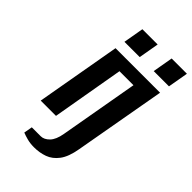

<svg xmlns="http://www.w3.org/2000/svg" viewBox="-264 -769 1067 1067"><g transform="rotate(45 269.5 -235.0)"><path d="M168 -560 189 -680H309L288 -560ZM398 -560 419 -680H539L518 -560ZM227 210Q197 210 172.5 203.5Q148 197 131 190L140 140H210Q236 140 259.5 116Q283 92 292 40L374 -425H264L190 0H70L158 -500H508L412 40Q400 110 372.5 146.5Q345 183 307.5 196.5Q270 210 227 210Z"/></g></svg>

Font: Cuprum
Style: Bold Italic
Weight: 700
Italic angle: -10°
Designer: Jovanny Lemonad
Foundry: Jovanny Lemonad
Version: Version 3.000